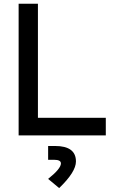

<svg xmlns="http://www.w3.org/2000/svg" viewBox="-20 -713 626 1011"><path d="M78.1 0V-693.4H179.7V-92.8H537.1V0ZM291.5 277.3 233.4 229Q300.8 175.3 300.8 147.5Q300.8 128.4 265.1 128.4H233.4V55.7H270Q379.9 55.7 379.9 137.2Q379.9 192.4 291.5 277.3Z"/></svg>

Font: Cascadia Code NF
Style: Regular
Weight: 400
Monospace: yes
Designer: Aaron Bell
Foundry: Saja Typeworks
Version: Version 2404.023; ttfautohint (v1.8.4)